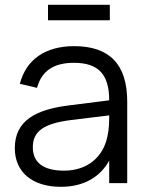

<svg xmlns="http://www.w3.org/2000/svg" viewBox="-20 -742 596 778"><path d="M174.5 -660H425V-722.5H174.5ZM280.5 -555C164 -555 86 -501 60.5 -402.5L130 -386C148.5 -454.5 197.5 -487.5 279.5 -487.5C378 -487.5 422.5 -441.5 422.5 -335.5L260 -315C127.5 -298.5 40 -255 40 -141.5C40 -44.5 111 15 226.5 15C316.5 15 384 -22 422.5 -91V0H495.5V-330.5C495.5 -480.5 424.5 -555 280.5 -555ZM422.5 -274.5C422.5 -250.5 422 -217.5 415.5 -190.5C398.5 -104.5 333 -50.5 239.5 -50.5C156 -50.5 113 -83 113 -145.5C113 -210 157 -241.5 267 -255.5Z"/></svg>

Font: Vela Sans
Style: Regular
Weight: 400
Designer: Principal design: Mikhail Sharanda - project Manrope.
Design modification: Ravid Balaliev
Foundry: Mikhail Sharanda
Version: Version 1.001